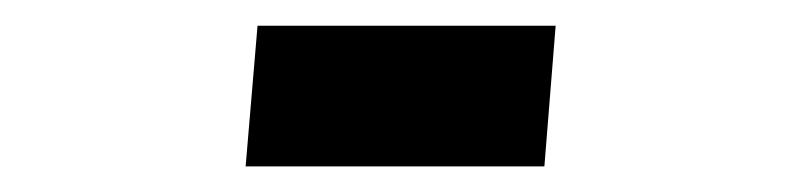

<svg xmlns="http://www.w3.org/2000/svg" viewBox="-20 -130 626 150"><path d="M171.9 0 181.2 -109.9H414.1L405.3 0Z"/></svg>

Font: Cascadia Mono PL
Style: Bold
Weight: 700
Monospace: yes
Designer: Aaron Bell
Foundry: Saja Typeworks
Version: Version 2404.023; ttfautohint (v1.8.4)